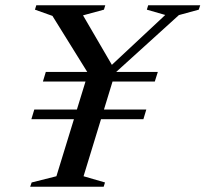

<svg xmlns="http://www.w3.org/2000/svg" viewBox="-20 -705 776 725"><path d="M178 -645 112 -668.5 117 -685H377.5L372.5 -668.5L293.5 -647L413 -442L390 -448.5L604 -648.5L534.5 -668.5L539.5 -685H736L730.5 -668.5L655.5 -648L415 -430L295.5 -39.5L376.5 -16L371.5 0H94L99.5 -16L193 -39.5L312.5 -428.5ZM532.5 -291.5 521.5 -255H98.5L109.5 -291.5ZM576 -433.5 564.5 -397H142L153 -433.5Z"/></svg>

Font: Newsreader 36pt Medium
Style: Italic
Weight: 500
Italic angle: -17°
Designer: Hugues Gentile
Foundry: Production Type
Version: Version 1.003